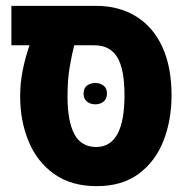

<svg xmlns="http://www.w3.org/2000/svg" viewBox="-20 -625 641 657"><path d="M311 12Q224 12 165.5 -29.5Q107 -71 78 -141Q49 -211 49 -295Q49 -342 58 -386Q67 -430 81 -470H19V-605H308Q387 -605 445.5 -569Q504 -533 535.5 -464.5Q567 -396 567 -299Q567 -214 539.5 -143.5Q512 -73 455 -30.5Q398 12 311 12ZM309 -122Q406 -122 406 -299Q406 -389 381 -429.5Q356 -470 303 -470H234Q226 -440 218.5 -395.5Q211 -351 211 -295Q211 -210 234.5 -166Q258 -122 309 -122ZM266 -305Q266 -323 277.5 -332Q289 -341 306 -341Q323 -341 334.5 -332Q346 -323 346 -305Q346 -287 334.5 -277.5Q323 -268 306 -268Q289 -268 277.5 -277.5Q266 -287 266 -305Z"/></svg>

Font: Noto Sans Hebrew Condensed ExtraBold
Style: Regular
Weight: 800
Width: 3
Designer: Monotype Design Team
Foundry: Monotype Imaging Inc.
Version: Version 2.004; ttfautohint (v1.8.4.7-5d5b)